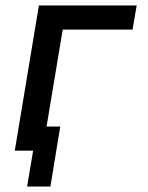

<svg xmlns="http://www.w3.org/2000/svg" viewBox="-20 -550 540 701"><path d="M79 131 101 0H34L122 -530H479L464 -442H209L150 -88H200L164 131Z"/></svg>

Font: Iosevka Curly Semibold Oblique
Style: Regular
Weight: 600
Italic angle: -9°
Monospace: yes
Designer: Belleve Invis
Foundry: Belleve Invis
Version: Version 11.1.0; ttfautohint (v1.8.3)